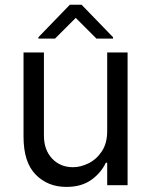

<svg xmlns="http://www.w3.org/2000/svg" viewBox="-20 -761 621 789"><path d="M420.5 -223V-545.5H504.3V0H420.5V-92.3H414.8Q395.6 -50.8 355.1 -21.8Q314.6 7.1 252.8 7.1Q176.1 7.1 126.4 -43.7Q76.7 -94.5 76.7 -198.9V-545.5H160.5V-204.5Q160.5 -144.9 194.1 -109.4Q227.6 -73.9 279.8 -73.9Q311.1 -73.9 343.6 -89.8Q376.1 -105.8 398.3 -138.8Q420.5 -171.9 420.5 -223ZM206 -602.3 291.2 -687.5 376.4 -602.3H444.6V-608L315.3 -741.5H267L137.8 -608V-602.3Z"/></svg>

Font: Inter UI
Style: Regular
Weight: 400
Designer: Rasmus Andersson
Foundry: rsms
Version: 3.2;8d6f07862